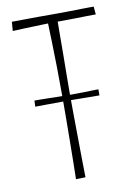

<svg xmlns="http://www.w3.org/2000/svg" viewBox="-81 -757 567 810"><g transform="rotate(-10 202.5 -352.0)"><path d="M178 0Q178 0 178.5 -20Q179 -40 179.5 -74.5Q180 -109 180.5 -154Q181 -199 181.5 -250Q182 -301 182 -352Q182 -416 181 -478Q180 -540 178.5 -590Q177 -640 176 -669.5Q175 -699 175 -699L218 -697Q218 -697 217.5 -672.5Q217 -648 217 -608.5Q217 -569 216.5 -522Q216 -475 215.5 -430Q215 -385 215 -350Q215 -315 215.5 -269.5Q216 -224 216.5 -177Q217 -130 217.5 -90Q218 -50 218.5 -25.5Q219 -1 219 -1ZM24 -662 27 -701Q27 -701 44.5 -701Q62 -701 88 -701.5Q114 -702 140.5 -702Q167 -702 185 -702Q200 -702 223 -702Q246 -702 273.5 -702.5Q301 -703 324.5 -703.5Q348 -704 363 -704Q378 -704 378 -704L381 -670Q381 -670 366.5 -670Q352 -670 330.5 -669.5Q309 -669 284 -668.5Q259 -668 236 -668Q213 -668 198 -668Q183 -668 161 -667Q139 -666 115.5 -665.5Q92 -665 71 -664Q50 -663 37 -662.5Q24 -662 24 -662ZM62 -331 63 -357Q71 -357 84.5 -357Q98 -357 116 -356.5Q134 -356 155.5 -355.5Q177 -355 201 -355Q218 -355 236.5 -355Q255 -355 273.5 -355.5Q292 -356 308.5 -356.5Q325 -357 337 -357V-331Q323 -331 305 -331Q287 -331 267.5 -331.5Q248 -332 229 -332Q210 -332 195 -332Q149 -332 113.5 -331.5Q78 -331 62 -331Z"/></g></svg>

Font: Truculenta Thin
Style: Regular
Weight: 250
Version: Version 1.002